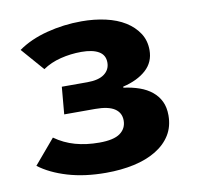

<svg xmlns="http://www.w3.org/2000/svg" viewBox="-68 -620 736 708"><g transform="rotate(-10 300.0 -266.0)"><path d="M168 -324H264Q306 -324 327.5 -340Q349 -356 349 -383Q349 -411 326 -424.5Q303 -438 261 -438Q221 -438 183 -428.5Q145 -419 116 -399L42 -484Q87 -516 150.5 -532.5Q214 -549 281 -549Q329 -549 371 -539.5Q413 -530 443.5 -511Q474 -492 492 -464.5Q510 -437 510 -401Q510 -356 478 -327Q446 -298 391 -285V-281Q423 -277 450 -267.5Q477 -258 496.5 -242Q516 -226 526.5 -204Q537 -182 537 -152Q537 -110 517.5 -78.5Q498 -47 462.5 -25.5Q427 -4 379 6.5Q331 17 274 17Q194 17 130.5 -2Q67 -21 25 -53L103 -145Q138 -120 179 -108.5Q220 -97 269 -97Q323 -97 347 -114.5Q371 -132 371 -162Q371 -191 347.5 -206.5Q324 -222 275 -222H159Z"/></g></svg>

Font: Qzxlaeiskcpccdgjqmyffctclhy
Style: Regular
Weight: 700
Monospace: yes
Designer: Carrois Corporate & Edenspiekermann
Foundry: Carrois Corporate GbR & Edenspiekermann AG
Version: Version 2.001